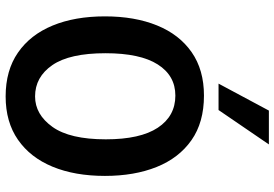

<svg xmlns="http://www.w3.org/2000/svg" viewBox="-170 -816 997 698"><g transform="rotate(90 329.0 -466.5)"><path d="M330 12Q235.5 12 170.8 -32.8Q106 -77.5 72.5 -158.5Q39 -239.5 39 -349Q39 -457.5 72 -538.5Q105 -619.5 169.2 -664.2Q233.5 -709 327 -709Q424.5 -709 489.2 -663.5Q554 -618 586.5 -537Q619 -456 619 -349Q619 -239.5 585.5 -158.5Q552 -77.5 487.5 -32.8Q423 12 330 12ZM330 -95Q395.5 -95 440.8 -158.2Q486 -221.5 486 -352Q486 -477.5 443.8 -541.2Q401.5 -605 327 -605Q254.5 -605 213.8 -541Q173 -477 173 -351Q173 -220.5 216.2 -157.8Q259.5 -95 330 -95ZM283.5 -762 381.5 -945H504.5L379.5 -762Z"/></g></svg>

Font: Alatsi
Style: Regular
Weight: 400
Designer: Spyros Zevelakis, Eben Sorkin
Foundry: www.sorkintype.com
Version: Version 1.008; ttfautohint (v1.8.4.7-5d5b)